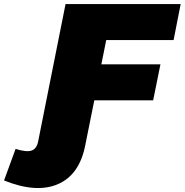

<svg xmlns="http://www.w3.org/2000/svg" viewBox="-178 -720 913 949"><path d="M-158 172 -101 16Q-47 33 -21.5 24Q4 15 11 -23L146 -700H715L680 -522H347L323 -402H615L579 -224H288L243 0Q214 145 107.5 190.5Q1 236 -158 172Z"/></svg>

Font: Montserrat Black
Style: Italic
Weight: 900
Italic angle: -11.3°
Designer: Julieta Ulanovsky
Foundry: Julieta Ulanovsky
Version: Version 9.000; ttfautohint (v1.8.4.7-5d5b)